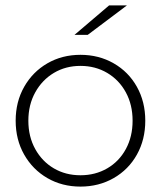

<svg xmlns="http://www.w3.org/2000/svg" viewBox="-20 -687 602 711"><path d="M278 4Q210 4 155.5 -27.5Q101 -59 69.5 -114.5Q38 -170 38 -240Q38 -310 69.5 -365.5Q101 -421 155.5 -452.5Q210 -484 278 -484Q346 -484 401 -452.5Q456 -421 487 -365.5Q518 -310 518 -240Q518 -170 487 -114.5Q456 -59 401 -27.5Q346 4 278 4ZM278 -38Q333 -38 377 -63.5Q421 -89 446 -135Q471 -181 471 -240Q471 -299 446 -345Q421 -391 377 -417Q333 -443 278 -443Q223 -443 179.5 -417Q136 -391 110.5 -345Q85 -299 85 -240Q85 -181 110.5 -135Q136 -89 179.5 -63.5Q223 -38 278 -38ZM384 -667H450L305 -558H256Z"/></svg>

Font: Montserrat Ace
Style: Light
Weight: 300
Designer: Julieta Ulanovsky
Foundry: Julieta Ulanovsky
Version: Version 1